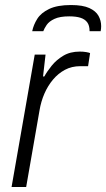

<svg xmlns="http://www.w3.org/2000/svg" viewBox="-20 -743 422 763"><path d="M26 0 118 -526H161L151 -439H156Q167 -459 185.5 -482Q204 -505 231.5 -521.5Q259 -538 297 -538Q311 -538 322.5 -536Q334 -534 338 -532L330 -480H299Q265 -480 238 -465.5Q211 -451 190.5 -426.5Q170 -402 156.5 -371Q143 -340 137 -304L84 0ZM262 -723Q309 -723 335 -711Q361 -699 371.5 -680Q382 -661 382 -639Q382 -634 381.5 -629Q381 -624 380 -619H336Q336 -642 326.5 -654.5Q317 -667 299.5 -672.5Q282 -678 255 -678Q218 -678 196.5 -668Q175 -658 165.5 -644Q156 -630 152 -619H108Q113 -644 128 -668Q143 -692 175.5 -707.5Q208 -723 262 -723Z"/></svg>

Font: Archivo SemiBold ExtraLight
Style: Italic
Weight: 250
Italic angle: -10°
Version: Version 2.001